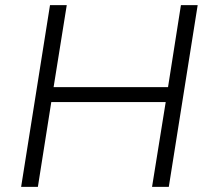

<svg xmlns="http://www.w3.org/2000/svg" viewBox="-20 -725 815 745"><path d="M62 0 174 -705H239L188 -387H632L682 -705H747L635 0H570L623 -329H179L127 0Z"/></svg>

Font: Nunito Sans 10pt Light
Style: Italic
Weight: 300
Italic angle: -9°
Designer: Vernon Adams
Foundry: Vernon Adams
Version: Version 3.101;gftools[0.9.27]